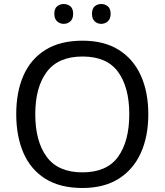

<svg xmlns="http://www.w3.org/2000/svg" viewBox="-20 -928 821 958"><path d="M720 -358Q720 -247 682.5 -164.5Q645 -82 572 -36Q499 10 391 10Q280 10 206.5 -36Q133 -82 97 -165Q61 -248 61 -359Q61 -469 97 -551Q133 -633 206.5 -679Q280 -725 392 -725Q499 -725 572 -679.5Q645 -634 682.5 -551.5Q720 -469 720 -358ZM156 -358Q156 -223 213 -145.5Q270 -68 391 -68Q513 -68 569 -145.5Q625 -223 625 -358Q625 -493 569 -569.5Q513 -646 392 -646Q271 -646 213.5 -569.5Q156 -493 156 -358ZM251 -859Q251 -885 265 -896.5Q279 -908 298 -908Q317 -908 331 -896.5Q345 -885 345 -859Q345 -834 331 -821.5Q317 -809 298 -809Q279 -809 265 -821.5Q251 -834 251 -859ZM439 -859Q439 -885 452.5 -896.5Q466 -908 485 -908Q504 -908 518 -896.5Q532 -885 532 -859Q532 -834 518 -821.5Q504 -809 485 -809Q466 -809 452.5 -821.5Q439 -834 439 -859Z"/></svg>

Font: Noto Sans Soyombo
Style: Regular
Weight: 400
Designer: Monotype Design Team
Foundry: Monotype Imaging Inc.
Version: Version 2.001; ttfautohint (v1.8.4.7-5d5b)